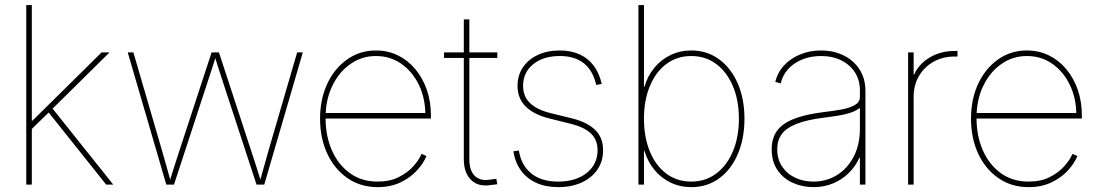

<svg xmlns="http://www.w3.org/2000/svg" viewBox="-20 -748 4454 778"><path d="M103 -219.7V-259.3H111.8L391.6 -535.6H423.8L186 -300.8L183.1 -297.9ZM86.4 0V-727.5H108.9V0ZM410.2 0 170.4 -300.8 187.5 -314.9 439 0Z M653.8 0 497.6 -535.6H520.5L635.7 -140.6Q645.5 -107.4 654.3 -75.4Q663.1 -43.5 672.4 -10.3H666.5Q676.8 -43.5 687 -75.7Q697.3 -107.9 708 -140.6L837.4 -535.6H867.2L996.6 -140.6Q1007.8 -107.9 1017.8 -75.7Q1027.8 -43.5 1038.1 -10.3H1032.2Q1041.5 -43.5 1050.5 -75.4Q1059.6 -107.4 1068.8 -140.6L1184.1 -535.6H1207L1050.8 0H1019.5L881.3 -421.9Q875.5 -439.9 869.9 -457Q864.3 -474.1 858.9 -491.5Q853.5 -508.8 847.7 -526.9H856.9Q851.6 -508.8 845.9 -491.5Q840.3 -474.1 834.7 -457Q829.1 -439.9 823.2 -421.9L685.1 0Z M1510.3 10.3Q1440.9 10.3 1388.2 -26.1Q1335.4 -62.5 1306.2 -125.2Q1276.9 -188 1276.9 -267.1Q1276.9 -346.2 1306.2 -408.7Q1335.4 -471.2 1386.7 -507.3Q1438 -543.5 1503.4 -543.5Q1551.8 -543.5 1592.3 -523.7Q1632.8 -503.9 1662.8 -468Q1692.9 -432.1 1709.5 -384.3Q1726.1 -336.4 1726.1 -279.8V-267.6H1288.6V-290H1712.9L1703.6 -282.2Q1703.6 -349.6 1677.5 -403.8Q1651.4 -458 1606.2 -489.5Q1561 -521 1503.4 -521Q1445.8 -521 1399.7 -488.5Q1353.5 -456.1 1326.4 -399.7Q1299.3 -343.3 1299.3 -271V-269Q1299.3 -197.3 1324.7 -139.2Q1350.1 -81.1 1397.5 -46.6Q1444.8 -12.2 1510.3 -12.2Q1559.1 -12.2 1594.7 -29.8Q1630.4 -47.4 1654.1 -73.5Q1677.7 -99.6 1688 -124.5L1708 -115.7Q1695.8 -85.9 1669.2 -56.9Q1642.6 -27.8 1602.5 -8.8Q1562.5 10.3 1510.3 10.3Z M1995.1 -535.6V-513.2H1779.3V-535.6ZM1859.4 -669.4H1881.8V-102.1Q1881.8 -56.6 1904.3 -34.9Q1926.8 -13.2 1967.8 -20.5Q1973.6 -21 1979.7 -22Q1985.8 -22.9 1991.2 -23.4L1995.1 -1.5Q1988.8 -0.5 1982.7 0.2Q1976.6 1 1970.2 1.5Q1918 10.3 1888.7 -19Q1859.4 -48.3 1859.4 -102.1Z M2241.7 10.3Q2190.9 10.3 2152.6 -7.3Q2114.3 -24.9 2090.8 -57.4Q2067.4 -89.8 2060.1 -134.8L2082.5 -138.2Q2091.8 -78.6 2132.6 -45.4Q2173.3 -12.2 2241.7 -12.2Q2314 -12.2 2357.7 -47.4Q2401.4 -82.5 2401.4 -139.2Q2401.4 -181.6 2374.3 -207.3Q2347.2 -232.9 2293.9 -246.1L2207.5 -267.6Q2143.6 -283.2 2110.4 -316.2Q2077.1 -349.1 2077.1 -399.9Q2077.1 -442.9 2098.9 -475.1Q2120.6 -507.3 2159.2 -525.4Q2197.8 -543.5 2248.5 -543.5Q2293.9 -543.5 2328.4 -527.8Q2362.8 -512.2 2385.5 -482.2Q2408.2 -452.1 2418.5 -407.7L2396 -403.8Q2382.8 -461.9 2345.9 -491.5Q2309.1 -521 2248.5 -521Q2181.6 -521 2140.6 -487.8Q2099.6 -454.6 2099.6 -399.9Q2099.6 -357.4 2127.7 -330.3Q2155.8 -303.2 2211.4 -289.6L2298.8 -268.1Q2359.4 -252.9 2391.6 -221.7Q2423.8 -190.4 2423.8 -139.2Q2423.8 -94.7 2400.9 -61Q2377.9 -27.3 2336.9 -8.5Q2295.9 10.3 2241.7 10.3Z M2781.2 10.3Q2735.8 10.3 2697.5 -8.1Q2659.2 -26.4 2631.8 -59.6Q2604.5 -92.8 2591.3 -136.7H2589.4V0H2566.9V-727.5H2589.4V-396H2591.3Q2604 -440.4 2631.6 -473.6Q2659.2 -506.8 2697.5 -525.1Q2735.8 -543.5 2781.2 -543.5Q2845.2 -543.5 2893.8 -507.8Q2942.4 -472.2 2969.5 -409.7Q2996.6 -347.2 2996.6 -267.1Q2996.6 -186.5 2969.7 -123.8Q2942.9 -61 2894.3 -25.4Q2845.7 10.3 2781.2 10.3ZM2781.2 -12.2Q2838.9 -12.2 2882.3 -44.9Q2925.8 -77.6 2950 -135.3Q2974.1 -192.9 2974.1 -267.1Q2974.1 -340.8 2950 -398.4Q2925.8 -456.1 2882.3 -488.5Q2838.9 -521 2781.2 -521Q2723.1 -521 2679.9 -488.5Q2636.7 -456.1 2613 -398.4Q2589.4 -340.8 2589.4 -267.1Q2589.4 -192.9 2612.8 -135.3Q2636.2 -77.6 2679.4 -44.9Q2722.7 -12.2 2781.2 -12.2Z M3276.4 10.3Q3231.4 10.3 3192.6 -7.1Q3153.8 -24.4 3130.4 -58.8Q3106.9 -93.3 3106.9 -143.6Q3106.9 -172.9 3116.7 -197Q3126.5 -221.2 3149.7 -240Q3172.9 -258.8 3213.4 -272.2Q3253.9 -285.6 3315.4 -293.5Q3356.4 -298.3 3390.1 -304.4Q3423.8 -310.5 3444.1 -322.5Q3464.4 -334.5 3464.4 -355.5V-381.3Q3464.4 -423.3 3444.3 -454.6Q3424.3 -485.8 3388.9 -503.4Q3353.5 -521 3306.6 -521Q3265.6 -521 3231.4 -507.3Q3197.3 -493.7 3174.3 -468.8Q3151.4 -443.8 3143.6 -410.2L3121.6 -416Q3130.4 -454.1 3156.7 -482.7Q3183.1 -511.2 3221.9 -527.3Q3260.7 -543.5 3306.6 -543.5Q3347.7 -543.5 3380.6 -531.2Q3413.6 -519 3437.5 -497.1Q3461.4 -475.1 3474.1 -445.6Q3486.8 -416 3486.8 -381.3V0H3464.4V-108.9H3462.4Q3446.3 -73.2 3418.7 -46.4Q3391.1 -19.5 3355 -4.6Q3318.8 10.3 3276.4 10.3ZM3276.4 -12.2Q3328.6 -12.2 3371.1 -38.3Q3413.6 -64.5 3439 -112.8Q3464.4 -161.1 3464.4 -227.1V-311Q3454.1 -302.7 3440.2 -296.6Q3426.3 -290.5 3408.7 -286.1Q3391.1 -281.7 3369.4 -278.3Q3347.7 -274.9 3321.3 -271.5Q3249 -262.7 3207 -245.8Q3165 -229 3147.2 -203.9Q3129.4 -178.7 3129.4 -143.6Q3129.4 -103 3148.9 -73.5Q3168.5 -43.9 3201.9 -28.1Q3235.4 -12.2 3276.4 -12.2Z M3659.7 0V-535.6H3682.1V-445.8H3684.1Q3703.6 -489.3 3747.8 -515.4Q3792 -541.5 3848.1 -541.5Q3852.5 -541.5 3854 -541.5Q3855.5 -541.5 3859.9 -541.5V-519Q3856.9 -519 3854.7 -519Q3852.5 -519 3848.1 -519Q3800.3 -519 3762.7 -497.8Q3725.1 -476.6 3703.6 -439.7Q3682.1 -402.8 3682.1 -355V0Z M4147.9 10.3Q4078.6 10.3 4025.9 -26.1Q3973.1 -62.5 3943.8 -125.2Q3914.6 -188 3914.6 -267.1Q3914.6 -346.2 3943.8 -408.7Q3973.1 -471.2 4024.4 -507.3Q4075.7 -543.5 4141.1 -543.5Q4189.5 -543.5 4230 -523.7Q4270.5 -503.9 4300.5 -468Q4330.6 -432.1 4347.2 -384.3Q4363.8 -336.4 4363.8 -279.8V-267.6H3926.3V-290H4350.6L4341.3 -282.2Q4341.3 -349.6 4315.2 -403.8Q4289.1 -458 4243.9 -489.5Q4198.7 -521 4141.1 -521Q4083.5 -521 4037.4 -488.5Q3991.2 -456.1 3964.1 -399.7Q3937 -343.3 3937 -271V-269Q3937 -197.3 3962.4 -139.2Q3987.8 -81.1 4035.2 -46.6Q4082.5 -12.2 4147.9 -12.2Q4196.8 -12.2 4232.4 -29.8Q4268.1 -47.4 4291.7 -73.5Q4315.4 -99.6 4325.7 -124.5L4345.7 -115.7Q4333.5 -85.9 4306.9 -56.9Q4280.3 -27.8 4240.2 -8.8Q4200.2 10.3 4147.9 10.3Z"/></svg>

Font: Inter 20pt Thin
Style: Regular
Weight: 250
Version: Version 4.001;git-66647c0bb